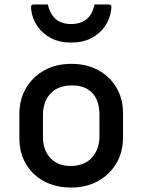

<svg xmlns="http://www.w3.org/2000/svg" viewBox="-20 -832 640 863"><path d="M300 -545Q370 -545 422 -516.5Q474 -488 503.5 -438Q533 -388 533 -323V-215Q533 -148 502.5 -97Q472 -46 419.5 -17.5Q367 11 300 11Q230 11 177.5 -17.5Q125 -46 96 -96Q67 -146 67 -211V-319Q67 -386 97.5 -437Q128 -488 180.5 -516.5Q233 -545 300 -545ZM304 -448Q240 -448 206.5 -411Q173 -374 173 -315V-218Q173 -155 209 -119Q242 -86 296 -86Q360 -86 393.5 -124Q427 -162 427 -219V-316Q427 -382 393 -416Q361 -448 304 -448ZM300 -724Q342 -724 368.5 -745Q395 -766 405 -812H466Q476 -812 479 -808Q482 -804 480 -790Q475 -747 451.5 -713.5Q428 -680 390.5 -660.5Q353 -641 307 -641H293Q247 -641 209.5 -660.5Q172 -680 148.5 -713.5Q125 -747 120 -790Q119 -804 121.5 -808Q124 -812 134 -812H195Q206 -766 232 -745Q258 -724 300 -724Z"/></svg>

Font: Recursive Mn Lnr St Med
Style: Regular
Weight: 500
Monospace: yes
Version: Version 1.079;hotconv 1.0.112;makeotfexe 2.5.65598; ttfautoh